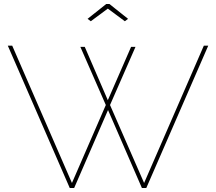

<svg xmlns="http://www.w3.org/2000/svg" viewBox="-20 -938 1078 958"><path d="M508 -414 381 -704H403L518 -438L634 -704H656L529 -414L699 -25L997 -710H1019L710 0H688L519 -389L350 0H328L19 -710H41L339 -25ZM433 -832 417 -844 510 -918H526L619 -844L603 -832L518 -895Z"/></svg>

Font: Raleway
Style: Thin
Weight: 100
Designer: Matt McInerney, Pablo Impallari, Rodrigo Fuenzalida
Foundry: Matt McInerney, Pablo Impallari, Rodrigo Fuenzalida
Version: Version 3.000